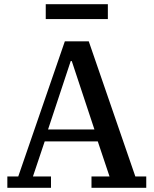

<svg xmlns="http://www.w3.org/2000/svg" viewBox="-20 -895 732 915"><path d="M15 -54H67L289 -698H403L625 -54H677V0H416V-54H502L446 -221H193L137 -54H223V0H15ZM209 -278H430L322 -604H317ZM198 -875H494V-804H198Z"/></svg>

Font: IBM Plex Serif Medium
Style: Regular
Weight: 500
Designer: Mike Abbink, Paul van der Laan, Pieter van Rosmalen
Foundry: Bold Monday
Version: Version 2.5